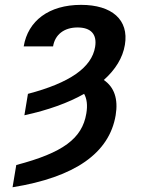

<svg xmlns="http://www.w3.org/2000/svg" viewBox="-20 -573 598 806"><path d="M97.3 -179 82.4 -89.1C182.2 -110.8 266.7 -141.3 333.1 -179C344.5 -159.1 348.4 -131 342.3 -96.2C324.9 8.2 244.7 68.2 48.3 119.7L32.7 213.1C294.4 170.8 438.9 70 465.6 -89.5C476.9 -157.7 459.5 -207.4 415.8 -237.2C464.8 -280.9 495.4 -330.6 504.3 -384.9C522 -490.4 449.2 -552.6 320.3 -552.6C185 -552.6 97.3 -485.4 79.5 -378.2H202.8C210.6 -427.2 248.6 -457.7 305.4 -457.7C361.2 -457.7 388.1 -429.7 379.3 -376.1C365.1 -289.4 272.7 -225.1 97.3 -179Z"/></svg>

Font: Magic Ui Pro Semi Bold
Style: Italic
Weight: 600
Italic angle: -9.39999°
Designer: Stefan Endress, Andreas Faust
Version: Version 1.000;FEAKit 1.0